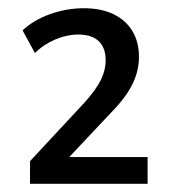

<svg xmlns="http://www.w3.org/2000/svg" viewBox="-20 -729 420 467"><path d="M53 -282V-337L186 -480Q213 -510 225 -534Q237 -558 237 -582Q237 -613 220 -629Q203 -645 170 -645Q143 -645 114.5 -633Q86 -621 65 -600L35 -655Q61 -680 101.5 -694.5Q142 -709 184 -709Q226 -709 256 -694.5Q286 -680 302 -653.5Q318 -627 318 -591Q318 -557 302.5 -525Q287 -493 252 -457L139 -337V-347H339V-282Z"/></svg>

Font: Nunito Sans 12pt ExtraLight 12pt Medium
Style: Regular
Weight: 500
Version: Version 3.101;gftools[0.9.27]